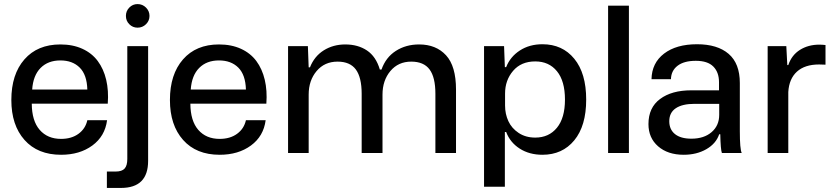

<svg xmlns="http://www.w3.org/2000/svg" viewBox="-20 -757 4120 950"><path d="M282.2 8.8Q166.5 8.8 101.3 -64.5Q36.1 -137.7 36.1 -262.2Q36.1 -389.2 100.8 -463.1Q165.5 -537.1 278.8 -537.1Q340.3 -537.1 387.5 -515.6Q434.6 -494.1 463.6 -455.1Q492.7 -416 505.4 -362.3Q518.1 -308.6 513.2 -244.1H137.2Q137.7 -158.7 176.5 -114.3Q215.3 -69.8 282.2 -69.8Q334 -69.8 368.4 -95Q402.8 -120.1 412.1 -162.1H509.8Q499.5 -83 437 -37.1Q374.5 8.8 282.2 8.8ZM139.2 -314H412.1Q410.2 -386.7 374.5 -422.4Q338.9 -458 278.8 -458Q217.8 -458 180.9 -420.9Q144 -383.8 139.2 -314Z M508.8 172.9V91.8H551.8Q583.5 91.8 596.7 76.9Q609.9 62 609.9 29.8V-528.8H712.9V39.1Q712.9 172.9 578.6 172.9ZM660.6 -736.8Q685.1 -736.8 702.4 -719.5Q719.7 -702.1 719.7 -678.2Q719.7 -654.3 702.4 -637.2Q685.1 -620.1 660.6 -620.1Q636.7 -620.1 619.9 -637Q603 -653.8 603 -678.2Q603 -702.6 619.9 -719.7Q636.7 -736.8 660.6 -736.8Z M1066.9 8.8Q951.2 8.8 886 -64.5Q820.8 -137.7 820.8 -262.2Q820.8 -389.2 885.5 -463.1Q950.2 -537.1 1063.5 -537.1Q1125 -537.1 1172.1 -515.6Q1219.2 -494.1 1248.3 -455.1Q1277.3 -416 1290 -362.3Q1302.7 -308.6 1297.9 -244.1H921.9Q922.4 -158.7 961.2 -114.3Q1000 -69.8 1066.9 -69.8Q1118.7 -69.8 1153.1 -95Q1187.5 -120.1 1196.8 -162.1H1294.4Q1284.2 -83 1221.7 -37.1Q1159.2 8.8 1066.9 8.8ZM923.8 -314H1196.8Q1194.8 -386.7 1159.2 -422.4Q1123.5 -458 1063.5 -458Q1002.4 -458 965.6 -420.9Q928.7 -383.8 923.8 -314Z M1405.3 0V-528.8H1503.4L1507.3 -423.8H1513.7Q1535.6 -479 1582.3 -508.1Q1628.9 -537.1 1688.5 -537.1Q1751 -537.1 1795.7 -507.3Q1840.3 -477.5 1859.4 -413.1H1867.7Q1888.7 -473.1 1938.5 -505.1Q1988.3 -537.1 2053.7 -537.1Q2137.7 -537.1 2187 -483.4Q2236.3 -429.7 2236.3 -314V0H2134.3V-293Q2134.3 -374.5 2105.5 -413.3Q2076.7 -452.1 2014.6 -452.1Q1950.7 -452.1 1911.6 -405.5Q1872.6 -358.9 1872.6 -289.1V0H1769.5V-293Q1769.5 -374 1740.7 -413.1Q1711.9 -452.1 1650.4 -452.1Q1585.9 -452.1 1546.6 -405.5Q1507.3 -358.9 1507.3 -289.1V0Z M2375 167V-528.8H2474.1L2478 -424.8H2484.4Q2504.4 -476.1 2552 -507.1Q2599.6 -538.1 2664.1 -538.1Q2762.7 -538.1 2821.5 -466.3Q2880.4 -394.5 2880.4 -264.2Q2880.4 -134.3 2821.5 -62.7Q2762.7 8.8 2664.1 8.8Q2599.1 8.8 2551.5 -21.7Q2503.9 -52.2 2484.4 -104H2478V167ZM2479 -234.9Q2479 -192.9 2495.4 -157.5Q2511.7 -122.1 2546.4 -99.1Q2581.1 -76.2 2628.4 -76.2Q2695.8 -76.2 2735.6 -124.8Q2775.4 -173.3 2775.4 -264.2Q2775.4 -356 2735.8 -404.5Q2696.3 -453.1 2628.4 -453.1Q2558.6 -453.1 2518.8 -406.5Q2479 -359.9 2479 -293.9Z M2988.8 0V-729H3091.8V0Z M3362.8 8.8Q3284.2 8.8 3236.3 -33Q3188.5 -74.7 3188.5 -143.1Q3188.5 -224.6 3246.1 -267.3Q3303.7 -310.1 3399.9 -310.1H3537.6V-350.1Q3537.6 -399.4 3509.5 -427.7Q3481.4 -456.1 3422.9 -456.1Q3364.3 -456.1 3332.5 -431.6Q3300.8 -407.2 3299.8 -365.2H3203.6Q3205.1 -445.3 3265.6 -491.7Q3326.2 -538.1 3428.7 -538.1Q3529.8 -538.1 3585.2 -490.5Q3640.6 -442.9 3640.6 -346.2V-107.9Q3640.6 -19.5 3649.9 0H3551.8Q3545.4 -17.6 3543.9 -92.8H3538.6Q3522.9 -46.4 3474.9 -18.8Q3426.8 8.8 3362.8 8.8ZM3291.5 -157.2Q3291.5 -116.2 3319.8 -93.5Q3348.1 -70.8 3400.9 -70.8Q3463.4 -70.8 3501 -103.3Q3538.6 -135.7 3538.6 -189V-243.2H3416.5Q3356 -243.2 3323.7 -221.4Q3291.5 -199.7 3291.5 -157.2Z M3778.3 0V-528.8H3870.6L3875.5 -435.1H3880.4Q3897 -484.4 3938.2 -510.3Q3979.5 -536.1 4033.7 -536.1Q4046.9 -536.1 4064.5 -534.2V-437Q4056.6 -438 4032.7 -438Q3962.4 -438 3923.3 -402.6Q3884.3 -367.2 3880.4 -301.8V0Z"/></svg>

Font: Lumene Sans Medium
Style: Regular
Weight: 500
Designer: Deni Anggara
Version: Version 1.003;Glyphs 3.1.2 (3151)